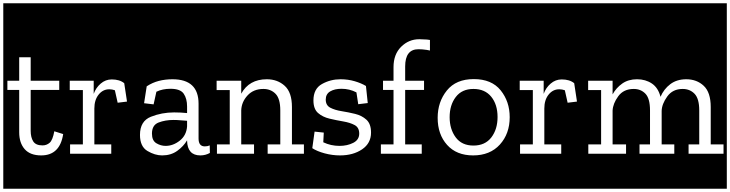

<svg xmlns="http://www.w3.org/2000/svg" viewBox="-32 -937 4449 1170"><path d="M-12 213V-917H379V213ZM353 -120 299 -137Q289 -83 270.5 -67Q252 -51 227 -51Q186 -51 170.5 -75.5Q155 -100 155 -140V-389H329V-445H155V-588H85V-445H13V-389H85V-131Q85 -66 118.5 -28Q152 10 219 10Q333 10 353 -120Z M355 213V-917H795V213ZM649 -453Q611 -453 581.5 -427.5Q552 -402 539 -365V-445H393V-388H473V-57H395V0H646V-57H543V-276Q543 -328 569 -360.5Q595 -393 634 -393Q651 -393 668 -387L685 -311L742 -318L725 -430Q697 -453 649 -453Z M771 213V-917H1274V213ZM862 -411 846 -308 904 -301 921 -378Q958 -396 1007 -396Q1067 -396 1087.5 -366Q1108 -336 1108 -288V-248Q1090 -250 1069.5 -251Q1049 -252 1029 -252Q954 -252 887.5 -225.5Q821 -199 821 -115Q821 -44 866.5 -17Q912 10 956 10Q1010 10 1048.5 -18Q1087 -46 1108 -82V-80Q1110 10 1189 10Q1220 10 1247 -5L1246 -51Q1233 -45 1216 -45Q1178 -45 1178 -93V-305Q1178 -454 1019 -454Q975 -454 936 -444Q897 -434 862 -411ZM1108 -167Q1104 -112 1063.5 -80Q1023 -48 977 -48Q948 -48 921 -64Q894 -80 894 -123Q894 -175 934.5 -190.5Q975 -206 1025 -206Q1047 -206 1068 -204Q1089 -202 1108 -201Z M1250 213V-917H1844V213ZM1599 0H1824V-57H1747V-285Q1747 -374 1703 -414Q1659 -454 1594 -454Q1486 -454 1438 -366V-445H1288V-388H1368V-57H1290V0H1516V-57H1438V-265Q1440 -316 1476.5 -355.5Q1513 -395 1573 -395Q1618 -395 1647 -365.5Q1676 -336 1676 -264V-57H1599Z M1820 213V-917H2277V213ZM2229 -129Q2229 -182 2201 -207.5Q2173 -233 2132 -243Q2091 -253 2050 -259.5Q2009 -266 1981 -280.5Q1953 -295 1953 -330Q1953 -364 1980 -380Q2007 -396 2049 -396Q2098 -396 2140 -374L2151 -302L2209 -309L2198 -413Q2170 -430 2129.5 -442Q2089 -454 2043 -454Q1982 -454 1930 -425Q1878 -396 1878 -325Q1878 -273 1906 -248.5Q1934 -224 1976 -214Q2018 -204 2059.5 -197Q2101 -190 2129 -175Q2157 -160 2157 -123Q2157 -85 2120.5 -66.5Q2084 -48 2037 -48Q1984 -48 1938 -70L1941 -129L1885 -135L1871 -34Q1900 -15 1946.5 -2.5Q1993 10 2040 10Q2120 10 2174.5 -27Q2229 -64 2229 -129Z M2253 213V-917H2612V-687Q2596 -694 2569.5 -696Q2543 -698 2523 -698Q2459 -698 2412.5 -652Q2366 -606 2366 -528V-445H2302V-389H2366V-57H2289V0H2538V-57H2437V-389H2552V-445H2437V-532Q2437 -637 2518 -637Q2541 -637 2568 -633Q2595 -629 2612 -622V213Z M2588 213V-917H3121V213ZM2855 -455Q2747 -455 2691 -385.5Q2635 -316 2635 -219Q2635 -118 2692.5 -54Q2750 10 2851 10Q2954 10 3014 -56Q3074 -122 3074 -223Q3074 -318 3019 -386.5Q2964 -455 2855 -455ZM2853 -50Q2782 -50 2745 -100Q2708 -150 2708 -223Q2708 -297 2745.5 -346Q2783 -395 2853 -395Q2923 -395 2961.5 -347.5Q3000 -300 3000 -224Q3000 -149 2962 -99.5Q2924 -50 2853 -50Z M3097 213V-917H3537V213ZM3391 -453Q3353 -453 3323.5 -427.5Q3294 -402 3281 -365V-445H3135V-388H3215V-57H3137V0H3388V-57H3285V-276Q3285 -328 3311 -360.5Q3337 -393 3376 -393Q3393 -393 3410 -387L3427 -311L3484 -318L3467 -430Q3439 -453 3391 -453Z M3513 213V-917H4397V213ZM4164 0H4377V-57H4299V-285Q4299 -374 4256.5 -414Q4214 -454 4150 -454Q4092 -454 4052.5 -424Q4013 -394 3993 -347Q3979 -402 3940.5 -428Q3902 -454 3850 -454Q3797 -454 3760 -428Q3723 -402 3701 -362V-445H3552V-388H3631V-57H3553V0H3783V-57H3701V-263Q3703 -306 3735.5 -350.5Q3768 -395 3830 -395Q3873 -395 3901 -366Q3929 -337 3929 -264V-57H3865V0H4077V-57H4000V-261Q4001 -303 4034 -349Q4067 -395 4128 -395Q4172 -395 4200.5 -365.5Q4229 -336 4229 -264V-57H4164Z"/></svg>

Font: Zilla Slab Highlight
Style: Regular
Weight: 400
Designer: Typotheque Type Foundry
Foundry: Typotheque type foundry
Version: Version 1.1; 2017; ttfautohint (v1.6)